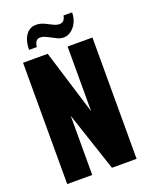

<svg xmlns="http://www.w3.org/2000/svg" viewBox="-139 -807 682 879"><g transform="rotate(-20 202.0 -367.0)"><path d="M33 0V-591H153L250 -276V-591H371V0H251L155 -288V0ZM249 -636Q233 -636 219 -642.5Q205 -649 191 -657Q180 -663 168.5 -668Q157 -673 145 -673Q132 -673 125 -663Q118 -653 117 -637H79Q79 -681 97.5 -707.5Q116 -734 147 -734Q164 -734 178.5 -728.5Q193 -723 205 -716Q217 -710 228 -705Q239 -700 250 -700Q265 -700 272 -709Q279 -718 281 -731H323Q322 -700 310.5 -679Q299 -658 282.5 -647Q266 -636 249 -636Z"/></g></svg>

Font: Alumni Sans Thin ExtraBold
Style: Regular
Weight: 800
Version: Version 1.018